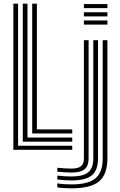

<svg xmlns="http://www.w3.org/2000/svg" viewBox="-20 -820 658 1051"><path d="M53.2 0V-800H79V-22.3H375.4V0ZM104.7 -44.6V-800H130.4V-67H375.4V-44.6ZM156.2 -89.3V-800H181.9V-111.6H375.4V-89.3ZM439.3 -775.4V-797.9H568V-775.4ZM439.3 -685.3V-707.8H568V-685.3ZM439.3 -730.3V-752.8H568V-730.3ZM371.6 210.9Q344.8 210.9 325.8 209.5Q306.8 208.1 293.7 205.2V183.7Q309.6 186.6 329 188Q348.4 189.4 371.6 189.4Q462.9 189.4 502.5 156.3Q542.2 123.3 542.2 47.2V-600H567.9V47.2Q567.9 135 522.3 172.9Q476.6 210.9 371.6 210.9ZM371.6 167.7Q350.2 167.7 331 166.3Q311.8 165 293.7 162.4V141.1Q314.2 143.5 333.5 144.8Q352.8 146.1 371.6 146.1Q435.3 146.1 463 123Q490.8 99.8 490.8 47.1V-600H516.5V47.1Q516.5 111.6 482.8 139.6Q449.2 167.7 371.6 167.7ZM371.6 124.5Q355.4 124.5 335.9 123.2Q316.4 121.9 293.7 119.6V98.3Q315.6 100.4 335.4 101.7Q355.2 102.9 371.6 102.9Q407.7 102.9 423.5 89.6Q439.3 76.4 439.3 47.1V-600H465V47.1Q465 88.1 443.3 106.3Q421.6 124.5 371.6 124.5Z"/></svg>

Font: Big Shoulders Inline Text SC Thin
Style: Regular
Weight: 100
Designer: Patric King
Foundry: XO Type Co
Version: Version 2.002